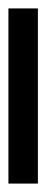

<svg xmlns="http://www.w3.org/2000/svg" viewBox="151 -154 110 456"><g transform="rotate(-90 206.0 74.0)"><path d="M-2 109H414V39H-2Z"/></g></svg>

Font: Noto Sans Tamil UI ExtraBold
Style: Regular
Weight: 800
Designer: Jelle Bosma - Monotype Design Team
Foundry: Monotype Imaging Inc.
Version: Version 2.004